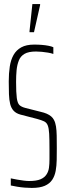

<svg xmlns="http://www.w3.org/2000/svg" viewBox="-20 -915 322 943"><path d="M136 8Q120 8 101 6.5Q82 5 64.5 2Q47 -1 33 -4V-39Q47 -36 63.5 -33Q80 -30 96 -28Q112 -26 123 -26Q159 -26 179 -34.5Q199 -43 209 -59Q218 -73 220.5 -91Q223 -109 223 -132.5Q223 -156 223 -183Q223 -231 221.5 -258Q220 -285 214.5 -299Q209 -313 196.5 -319Q184 -325 162 -331L81 -352Q59 -358 47 -371Q35 -384 30 -404Q25 -424 24 -452Q23 -480 23 -515Q23 -555 28 -588Q33 -621 46.5 -645Q60 -669 84.5 -682.5Q109 -696 148 -696Q168 -696 186 -694.5Q204 -693 219 -690Q234 -687 242 -683V-650Q231 -654 216 -656.5Q201 -659 185.5 -660.5Q170 -662 157 -662Q120 -662 100.5 -650.5Q81 -639 73 -619Q64 -597 61.5 -570.5Q59 -544 59 -513Q59 -459 62.5 -433.5Q66 -408 75.5 -399Q85 -390 104 -385L179 -366Q197 -362 209.5 -356.5Q222 -351 231 -343.5Q240 -336 245 -326Q252 -313 255 -294Q258 -275 258.5 -249Q259 -223 259 -188Q259 -158 258.5 -129.5Q258 -101 253.5 -76Q249 -51 236.5 -32Q224 -13 200 -2.5Q176 8 136 8ZM125 -757V-762L139 -895H177V-890L147 -757Z"/></svg>

Font: Saira UltraCondensed Thin
Style: Regular
Weight: 250
Width: 1
Designer: Hector Gatti with collaboration of the Omnibus-Type team
Foundry: Omnibus-Type
Version: Version 1.101